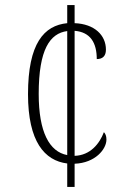

<svg xmlns="http://www.w3.org/2000/svg" viewBox="-20 -734 507 754"><path d="M244 -92V0H273V-91C354 -94 398 -148 398 -186C398 -200 394 -209 388 -215C371 -170 335 -124 273 -122V-613C335 -608 360 -566 360 -502C382 -502 396 -513 396 -539C396 -596 351 -640 273 -643V-714H244V-643C153 -634 90 -564 90 -364C90 -178 155 -103 244 -92ZM244 -612V-125C174 -138 132 -215 132 -365C132 -540 176 -603 244 -612Z"/></svg>

Font: Noto Serif Hebrew Condensed ExtraLight
Style: Regular
Weight: 200
Width: 3
Designer: Monotype Design Team
Foundry: Monotype Imaging Inc.
Version: Version 2.004